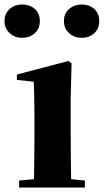

<svg xmlns="http://www.w3.org/2000/svg" viewBox="-48 -833 461 853"><path d="M106 -685Q84 -665 50 -665Q18 -665 -4 -685Q-28 -706 -28 -740Q-28 -773 -4 -794Q18 -813 50 -813Q83 -813 106 -794Q129 -773 129 -740Q129 -705 106 -685ZM266 -238Q266 -153 268 -37L329 -31V0H37V-31L103 -37Q105 -155 105 -238V-318Q105 -400 102 -470L27 -478V-502L256 -562L270 -552L266 -392ZM370 -794Q393 -773 393 -740Q393 -705 370 -685Q348 -665 315 -665Q282 -665 260 -685Q236 -706 236 -740Q236 -773 260 -794Q283 -813 315 -813Q348 -813 370 -794Z"/></svg>

Font: Source Han Serif CN Heavy
Style: Regular
Weight: 900
Designer: Ryoko NISHIZUKA  (kana & ideographs); Frank Grießhammer (Latin, Greek & Cyrillic); Wenlong ZHANG  (bopomofo); Sandoll Co
Foundry: Adobe Systems Incorporated
Version: Version 1.000;PS 1;hotconv 16.6.53;makeotf.lib2.5.65590